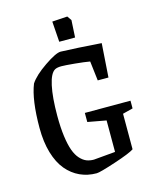

<svg xmlns="http://www.w3.org/2000/svg" viewBox="-116 -848 766 938"><g transform="rotate(-15 267.0 -379.5)"><path d="M245.1 -659.2 237.8 -763.2 314.9 -768.1 330.1 -746.1 325.2 -659.2ZM255.9 8.8Q210.4 8.8 172.1 -8.8Q133.8 -26.4 104.7 -61Q75.7 -95.7 59.3 -150.9Q43 -206.1 43 -276.9Q43 -418.9 73.2 -494.1Q96.2 -529.8 155.5 -570.3Q214.8 -610.8 238.8 -610.8Q254.4 -610.8 327.6 -606.7Q400.9 -602.5 443.8 -599.1L432.1 -428.2H377.9L366.2 -526.9Q339.8 -531.7 291 -536.4Q242.2 -541 224.1 -541Q203.6 -541 191.9 -535.2Q167.5 -522.5 154.8 -463.6Q142.1 -404.8 142.1 -312Q142.1 -252.9 148.2 -208Q154.3 -163.1 164.6 -135Q174.8 -106.9 190.4 -89.6Q206.1 -72.3 222.7 -65.7Q239.3 -59.1 259.8 -59.1L369.1 -68.8V-228L275.9 -245.1V-291H506.8V-252L455.1 -238.8V-59.1Q434.1 -44.4 353.3 -17.8Q272.5 8.8 255.9 8.8Z"/></g></svg>

Font: Grenze
Style: Regular
Weight: 400
Designer: Renata Polastri
Foundry: Omnibus-Type
Version: Version 1.002;PS 001.002;hotconv 1.0.88;makeotf.lib2.5.64775